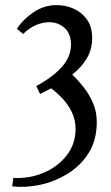

<svg xmlns="http://www.w3.org/2000/svg" viewBox="-20 -508 435 752"><path d="M137 -140 122 -171Q187 -206 222.5 -246Q258 -286 258 -333Q258 -376 233 -398.5Q208 -421 173 -421Q148 -421 121.5 -410Q95 -399 71 -375L46 -395Q71 -433 112 -460.5Q153 -488 202 -488Q236 -488 267.5 -474.5Q299 -461 320 -432.5Q341 -404 341 -359Q341 -316 321 -281Q301 -246 263 -216Q286 -194 308 -166Q330 -138 344.5 -104Q359 -70 359 -30Q359 41 327 91.5Q295 142 244 173Q193 204 136 216Q79 228 28 222L32 189Q97 192 152.5 168Q208 144 242 99.5Q276 55 276 -3Q276 -39 261 -69.5Q246 -100 223.5 -123.5Q201 -147 180 -162Q160 -151 137 -140Z"/></svg>

Font: Joan
Style: Regular
Weight: 400
Designer: Paolo Biagini
Version: Version 1.001; ttfautohint (v1.8.4.7-5d5b);gftools[0.9.30]